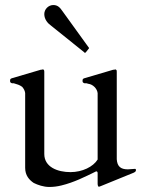

<svg xmlns="http://www.w3.org/2000/svg" viewBox="-20 -729 588 763"><path d="M368 -43V1C368 5 369 13 373 13C374 13 375 12 378 12C380 10 381 10 382 10L512 -43C515 -45 518 -46 518 -48C520 -48 520 -49 520 -50V-56C519 -57 518 -58 517 -58C517 -58 488 -56 488 -56C459 -56 446 -68 444 -96V-443C444 -447 444 -450 442 -451C442 -452 440 -453 439 -453C438 -453 436 -453 434 -452C431 -452 429 -452 427 -451L315 -418C309 -416 308 -414 308 -407C308 -401 311 -400 316 -398H324C326 -397 329 -397 331 -396C349 -394 366 -377 368 -359V-95C350 -66 307 -45 260 -45C209 -45 156 -65 156 -117V-444C156 -450 154 -453 151 -453C149 -453 147 -453 145 -452C143 -452 141 -452 139 -451L27 -418C21 -416 20 -414 20 -407C20 -401 23 -400 28 -398H35C48 -394 57 -392 68 -384C75 -376 79 -368 80 -359V-62C80 -32 96 -14 114 -2C130 6 153 14 176 14C192 14 208 12 224 8C274 -4 319 -27 360 -47C360 -48 362 -48 363 -48C366 -48 367 -46 368 -43ZM156 -673C156 -652 170 -636 183 -627L315 -521C316 -520 316 -519 317 -519C318 -519 320 -520 321 -521L332 -535C333 -536 334 -537 334 -538C334 -539 333 -540 332 -541L228 -685C219 -698 210 -709 192 -709C172 -709 156 -692 156 -673Z"/></svg>

Font: fbb
Style: Regular
Weight: 400
Designer: David J. Perry, Michael Sharpe
Version: Version 1.045